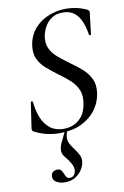

<svg xmlns="http://www.w3.org/2000/svg" viewBox="-99 -693 662 1024"><g transform="rotate(-10 232.5 -180.5)"><path d="M186 12Q152 12 118.5 4.5Q85 -3 48 -22Q44 -25 42.5 -29.5Q41 -34 42 -41L62 -176Q62 -181 67.5 -181Q73 -181 74 -176Q78 -128 94 -89.5Q110 -51 139 -29Q168 -7 211 -7Q241 -7 267 -18.5Q293 -30 312 -55Q331 -80 337 -119Q346 -164 331.5 -196.5Q317 -229 289 -253.5Q261 -278 230 -300Q199 -323 171.5 -347Q144 -371 129.5 -403Q115 -435 123 -481Q133 -533 165 -567.5Q197 -602 241.5 -619Q286 -636 332 -636Q358 -636 386 -630.5Q414 -625 443 -612Q456 -605 455 -595L441 -478Q441 -475 435.5 -475Q430 -475 430 -478Q425 -515 412 -547.5Q399 -580 375 -599.5Q351 -619 312 -619Q276 -619 252.5 -603Q229 -587 215.5 -563Q202 -539 197 -514Q190 -473 204 -444Q218 -415 245 -392.5Q272 -370 302 -348Q335 -325 364.5 -299.5Q394 -274 410 -240Q426 -206 418 -158Q410 -111 380.5 -72.5Q351 -34 302.5 -11Q254 12 186 12ZM168 275Q140 275 120.5 262.5Q101 250 105 226Q107 214 116.5 207.5Q126 201 138 201Q153 201 159.5 209.5Q166 218 170 228.5Q174 239 179.5 247.5Q185 256 197 256Q224 256 230 223Q232 205 220 183Q208 161 188 138Q175 122 176 102Q177 82 188 60L217 0H230Q219 24 218.5 41.5Q218 59 225 73.5Q232 88 244 104Q262 127 271.5 146.5Q281 166 276 188Q274 205 261 225.5Q248 246 225 260.5Q202 275 168 275Z"/></g></svg>

Font: Cormorant Light Medium
Style: Italic
Weight: 500
Italic angle: -10°
Version: Version 4.000